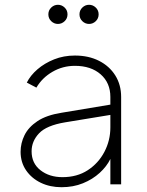

<svg xmlns="http://www.w3.org/2000/svg" viewBox="-20 -770 614 802"><path d="M237 12Q286 12 326.5 -4.5Q367 -21 396.5 -48Q426 -75 441 -106V0H486V-365Q486 -416 461.5 -455Q437 -494 393.5 -516Q350 -538 293 -538Q246 -538 206 -522Q166 -506 136.5 -480.5Q107 -455 92 -425L132 -404Q156 -445 199 -470Q242 -495 293 -495Q360 -495 400.5 -459.5Q441 -424 441 -365V-333L237 -299Q174 -289 136.5 -264Q99 -239 82.5 -205.5Q66 -172 66 -136Q66 -92 89 -58.5Q112 -25 150.5 -6.5Q189 12 237 12ZM112 -138Q112 -180 143 -213Q174 -246 252 -259L441 -290V-238Q441 -183 416 -135.5Q391 -88 346.5 -59Q302 -30 241 -30Q186 -30 149 -59Q112 -88 112 -138ZM222 -670Q238 -670 250 -681.5Q262 -693 262 -710Q262 -727 250 -738.5Q238 -750 222 -750Q206 -750 194 -738.5Q182 -727 182 -710Q182 -693 194 -681.5Q206 -670 222 -670ZM352 -670Q368 -670 380 -681.5Q392 -693 392 -710Q392 -727 380 -738.5Q368 -750 352 -750Q336 -750 324 -738.5Q312 -727 312 -710Q312 -693 324 -681.5Q336 -670 352 -670Z"/></svg>

Font: Plus Jakarta Sans ExtraLight
Style: Regular
Weight: 200
Designer: Gumpita Rahayu
Foundry: Tokotype
Version: Version 2.004; ttfautohint (v1.8.3)